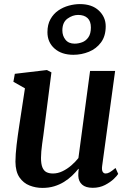

<svg xmlns="http://www.w3.org/2000/svg" viewBox="-20 -909 637 939"><path d="M187.5 10Q154.5 10 124.5 -1.8Q94.5 -13.5 75.2 -41.5Q56 -69.5 55.5 -118Q55.5 -135.5 57 -156.5Q58.5 -177.5 61.2 -200.5Q64 -223.5 67.2 -247.2Q70.5 -271 74 -293.5L102 -477L45.5 -509L52.5 -548L209.5 -566.5L231.5 -555L197.5 -289.5Q195 -268 192 -246.8Q189 -225.5 186.2 -205.8Q183.5 -186 182 -168.5Q180.5 -151 180.5 -137Q180.5 -107.5 187.2 -90.8Q194 -74 207 -67.2Q220 -60.5 239 -60.5Q262.5 -60.5 285.5 -71.5Q308.5 -82.5 328.5 -99.8Q348.5 -117 363.5 -136L420.5 -562H543L479.5 -97Q477 -78 482 -69.2Q487 -60.5 496.5 -60.5Q506 -60.5 516.2 -66.2Q526.5 -72 545 -87.5L558 -58.5Q553.5 -50.5 536.8 -34.2Q520 -18 493.5 -4.2Q467 9.5 433.5 9.5Q399 9.5 381.5 -6.2Q364 -22 363 -48.5Q363 -51 363 -54.8Q363 -58.5 363.2 -63.2Q363.5 -68 364 -73Q364.5 -78 365 -82.5L363.5 -83.5Q350 -66.5 332.5 -49.8Q315 -33 293.2 -19.5Q271.5 -6 245.2 2Q219 10 187.5 10ZM339 -641Q281 -641 246.5 -671.8Q212 -702.5 212 -751.5Q212 -789 226.8 -815.2Q241.5 -841.5 265.2 -857.8Q289 -874 316.8 -881.5Q344.5 -889 370.5 -889Q430 -889 463.5 -857.2Q497 -825.5 497 -780.5Q497 -732.5 474 -701.5Q451 -670.5 414.8 -655.8Q378.5 -641 339 -641ZM345 -695.5Q363 -695.5 381.5 -702.2Q400 -709 412.2 -726.5Q424.5 -744 424.5 -774.5Q424.5 -805.5 408 -820.8Q391.5 -836 362 -836Q335.5 -836 310.2 -818Q285 -800 285 -760Q285 -734 300.2 -714.8Q315.5 -695.5 345 -695.5Z"/></svg>

Font: Merriweather 20pt SemiBold
Style: Italic
Weight: 600
Italic angle: -7.8°
Version: Version 2.101